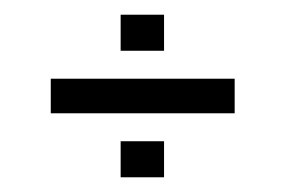

<svg xmlns="http://www.w3.org/2000/svg" viewBox="-20 -473 388 261"><path d="M49 -319V-366H299V-319ZM144 -232V-281H203V-232ZM144 -404V-453H203V-404Z"/></svg>

Font: Foldit Light
Style: Regular
Weight: 300
Version: Version 1.003